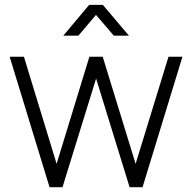

<svg xmlns="http://www.w3.org/2000/svg" viewBox="-20 -775 795 795"><path d="M185.1 0 20 -540H79.1L214.4 -96.7L350.1 -540H405.3L541.5 -96.7L677.7 -540H735.4L570.3 0H516.6L377.9 -449.7L238.8 0ZM242.2 -627.4 349.1 -754.9H405.8L513.7 -627.4H451.2L377.4 -713.4L304.7 -627.4Z"/></svg>

Font: Manrope Light
Style: Regular
Weight: 300
Designer: Mikhail Sharanda
Foundry: Mikhail Sharanda
Version: Version 4.505;FEAKit 1.0